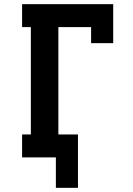

<svg xmlns="http://www.w3.org/2000/svg" viewBox="-20 -755 640 921"><path d="M248 146V0H86V-110H128V-625H86V-735H523V-548H417V-625H260V-110H354V146Z"/></svg>

Font: Iosevka Slab XBdEx
Style: Regular
Weight: 800
Width: 7
Monospace: yes
Designer: Belleve Invis
Foundry: Belleve Invis
Version: Version 11.1.0; ttfautohint (v1.8.3)